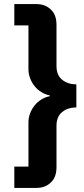

<svg xmlns="http://www.w3.org/2000/svg" viewBox="-20 -780 412 938"><path d="M159 -760Q200 -760 228 -734Q256 -708 256 -659V-457Q256 -413 283.5 -390.5Q311 -368 353 -368V-255Q311 -255 283.5 -232.5Q256 -210 256 -166V37Q256 86 228 112Q200 138 159 138H50V34H119V-182Q119 -206 127.5 -227.5Q136 -249 150 -266Q164 -283 183 -294.5Q202 -306 223 -310V-314Q202 -318 183 -329.5Q164 -341 150 -358Q136 -375 127.5 -396.5Q119 -418 119 -442V-656H50V-760Z"/></svg>

Font: IBM Plex Sans Devanagari
Style: Bold
Weight: 700
Designer: Mike Abbink, Paul van der Laan, Pieter van Rosmalen, Erin McLaughlin
Foundry: Bold Monday
Version: Version 1.1